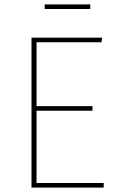

<svg xmlns="http://www.w3.org/2000/svg" viewBox="-20 -852 534 872"><path d="M441 -660H146V-370H400V-349H146V-21H451V0H123V-681H444ZM183 -811V-832H390V-811Z"/></svg>

Font: Fira Sans Thin
Style: Regular
Weight: 100
Designer: bBox Type GmbH & Carrois Corporate GbR & Edenspiekermann AG
Foundry: bBox Type GmbH & Carrois Corporate GbR & Edenspiekermann AG
Version: Version 4.301